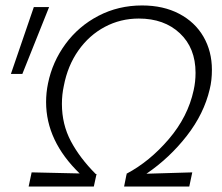

<svg xmlns="http://www.w3.org/2000/svg" viewBox="-20 -684 815 704"><path d="M517 -47 685 -52 674 0H435L444 -45H445L444 -47Q529 -92 599 -174Q669 -256 690 -353Q697 -384 697 -417Q697 -508 639.5 -562Q582 -616 489 -616Q422 -616 364.5 -585.5Q307 -555 267.5 -499Q228 -443 214 -369Q207 -337 207 -303Q207 -228 240 -166Q273 -104 331 -46H334L324 0H85L96 -52L272 -48Q149 -167 149 -310Q149 -344 156 -378Q172 -457 220 -522.5Q268 -588 341 -626Q414 -664 501 -664Q579 -664 637 -633.5Q695 -603 726 -549.5Q757 -496 757 -428Q757 -389 749 -357Q728 -267 665 -186Q602 -105 517 -47ZM20 -413 104 -658H160L62 -413Z"/></svg>

Font: Ysabeau Semilight
Style: Italic
Weight: 300
Italic angle: -12°
Designer: Christian Thalmann (Catharsis Fonts)
Version: Version 0.003